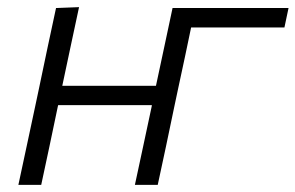

<svg xmlns="http://www.w3.org/2000/svg" viewBox="-20 -518 828 538"><path d="M31.5 0Q43.5 -55.5 54.5 -107.2Q65.5 -159 78.5 -219.5L89 -269Q102.5 -334.5 113.8 -387.2Q125 -440 137 -495.5L201.5 -498Q189.5 -442 178.2 -389.2Q167 -336.5 154.5 -277.5H417Q430.5 -339.5 441.2 -390.8Q452 -442 463.5 -495.5H788.5L777 -441H515.5Q507 -400.5 498.5 -359.8Q490 -319 479 -269L468.5 -219.5Q456 -159 445 -107.2Q434 -55.5 422 0H358Q370 -55.5 381 -107.2Q392 -159 405 -219.5L405.5 -223.5H143L142 -219.5Q129.5 -159 118.5 -107.5Q107.5 -56 95.5 0Z"/></svg>

Font: Commissioner Light
Style: Italic
Weight: 300
Italic angle: -12°
Designer: Kostas Bartsokas
Foundry: Kostas Bartsokas
Version: Version 1.000; ttfautohint (v1.8.3)